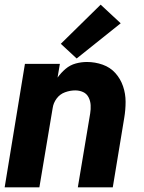

<svg xmlns="http://www.w3.org/2000/svg" viewBox="-20 -804 616 824"><path d="M0 0H149L206 -340Q209 -362 223 -381Q237 -400 259 -408Q281 -416 303 -416Q321 -416 336.5 -409Q352 -402 360 -386.5Q368 -371 369 -353Q370 -335 367 -317L314 0H464L513 -297Q519 -332 519 -367Q519 -402 508 -434Q497 -466 475 -490.5Q453 -515 420.5 -526.5Q388 -538 353 -538Q329 -538 305 -531.5Q281 -525 261.5 -508.5Q242 -492 227 -471L237 -530H87ZM309 -553 498 -704 412 -784 241 -616Z"/></svg>

Font: Iosevka Sparkle Heavy
Style: Italic
Weight: 900
Italic angle: -9°
Designer: Belleve Invis
Foundry: Belleve Invis
Version: Version 4.5.0; ttfautohint (v1.8.3)